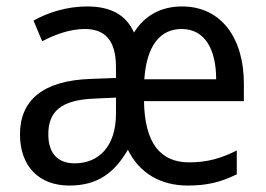

<svg xmlns="http://www.w3.org/2000/svg" viewBox="-20 -566 825 596"><path d="M545 -546C479 -546 428 -517 396 -465C371 -520 324 -546 250 -546C188 -546 128 -527 84 -502L111 -438C153 -460 199 -476 243 -476C304 -476 340 -443 340 -358V-324L261 -321C115 -316 42 -256 42 -149C42 -49 102 10 195 10C284 10 335 -30 377 -101C413 -28 479 10 563 10C623 10 667 -1 715 -25V-99C668 -75 624 -62 567 -62C477 -62 429 -123 427 -252H737V-307C737 -446 668 -546 545 -546ZM544 -476C617 -476 651 -411 651 -320H428C435 -423 476 -476 544 -476ZM274 -260 340 -263V-213C340 -111 286 -59 212 -59C162 -59 130 -87 130 -149C130 -219 168 -256 274 -260Z"/></svg>

Font: Noto Sans Gurmukhi SemiCondensed
Style: Regular
Weight: 400
Width: 4
Designer: Jelle Bosma - Monotype Design Team
Foundry: Monotype Imaging Inc.
Version: Version 2.004